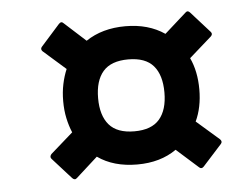

<svg xmlns="http://www.w3.org/2000/svg" viewBox="-39 -577 680 526"><g transform="rotate(-5 300.5 -314.0)"><path d="M152.5 -101.2Q146.5 -95.2 139.5 -102.5L87.8 -159.9Q82.8 -165.6 88.8 -172.9L150.6 -227.2Q142.7 -245.8 138.1 -267.5Q133.5 -289.2 133.5 -314Q133.5 -339.1 138.1 -361Q142.7 -382.8 150.6 -401.4L88.8 -455.8Q83.2 -462.1 88.5 -468.1L140.2 -526.1Q147.2 -533.8 153.5 -526.8L212 -473.7Q257.2 -504.1 320.9 -504.1Q384.1 -504.1 428.7 -473.7L488.2 -526.8Q494.6 -533.2 500.9 -526.1L552.9 -468.1Q558.2 -462.1 551.9 -455.8L490.2 -401.4Q499 -382.8 503.4 -361Q507.9 -339.1 507.9 -314Q507.9 -289.2 503.4 -267.5Q499 -245.8 490.2 -227.2L552.5 -172.9Q559.2 -166.2 553.5 -159.9L501.6 -102.5Q495.2 -95.5 488.9 -101.2L428.7 -154.9Q384.8 -123.9 320.9 -123.9Q255.9 -123.9 212 -154.9ZM320.9 -215.1Q368.1 -215.1 390 -240.7Q411.9 -266.3 411.9 -314Q411.9 -362.1 390 -387.5Q368.1 -412.9 320.9 -412.9Q273.6 -412.9 251.5 -387.5Q229.5 -362.1 229.5 -314Q229.5 -266.3 251.5 -240.7Q273.6 -215.1 320.9 -215.1Z"/></g></svg>

Font: Sofia Sans Semi Condensed
Style: Italic
Weight: 400
Italic angle: -9°
Designer: Botio Nikoltchev, Ani Petrova
Foundry: lettersoup
Version: Version 4.101